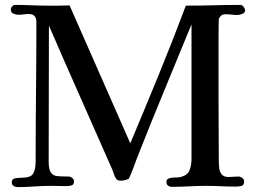

<svg xmlns="http://www.w3.org/2000/svg" viewBox="-20 -757 1040 781"><path d="M977 -715Q977 -705 965.5 -700.5Q954 -696 946 -696Q934 -696 922 -697.5Q910 -699 898 -699Q887 -699 881.5 -695Q876 -691 870 -681Q870 -681 869.5 -659.5Q869 -638 869 -610Q869 -582 869 -558.5Q869 -535 869 -530V-335Q869 -277 869.5 -220Q870 -163 870 -105Q870 -90 871.5 -74.5Q873 -59 881.5 -48Q890 -37 910 -37Q920 -37 930 -38Q940 -39 950 -39Q957 -39 965 -33.5Q973 -28 973 -20Q973 -3 962 -0.5Q951 2 937 2Q907 2 877.5 0.5Q848 -1 818 -1Q784 -1 749 1Q714 3 679 3Q670 3 663.5 -2Q657 -7 657 -17Q657 -28 667.5 -31.5Q678 -35 690.5 -35Q703 -35 710 -36Q741 -42 750 -62.5Q759 -83 759 -111V-658Q703 -521 646 -383.5Q589 -246 535 -108Q528 -89 520.5 -69Q513 -49 504 -30Q488 -22 471 -22Q460 -22 455 -27Q448 -34 442.5 -51.5Q437 -69 432 -78Q369 -222 305 -365.5Q241 -509 179 -653Q179 -515 178.5 -377Q178 -239 178 -101Q178 -68 187 -55Q196 -42 214 -40.5Q232 -39 258 -39Q266 -39 273.5 -33.5Q281 -28 281 -19Q281 -6 271.5 -3Q262 0 251 0Q235 0 219 -0.5Q203 -1 187 -1Q153 -1 120 1.5Q87 4 53 4Q43 4 35.5 -0.5Q28 -5 28 -16Q28 -30 43 -32Q58 -34 68 -34Q106 -34 115.5 -51.5Q125 -69 125 -103Q125 -244 126.5 -385.5Q128 -527 128 -668Q128 -700 97 -700Q87 -700 76.5 -698.5Q66 -697 55 -697Q45 -697 34.5 -701.5Q24 -706 24 -718Q24 -725 29.5 -731Q35 -737 42 -737Q76 -737 109 -735.5Q142 -734 176 -734Q198 -734 219.5 -734Q241 -734 263 -735L510 -174Q569 -314 626 -453.5Q683 -593 736 -734Q792 -734 847.5 -735.5Q903 -737 958 -737Q965 -737 971 -729Q977 -721 977 -715Z"/></svg>

Font: Kaisei Decol Medium
Style: Regular
Weight: 500
Designer: Font-Kai, 金井和夫
Foundry: KAZUO KANAI
Version: Version 5.003